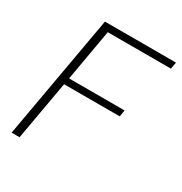

<svg xmlns="http://www.w3.org/2000/svg" viewBox="-165 -820 890 941"><g transform="rotate(30 280.0 -350.0)"><path d="M34 0 158 -700H560L553 -662H196L145 -371H459L453 -334H138L79 0Z"/></g></svg>

Font: DM Sans 12pt ExtraLight
Style: Italic
Weight: 250
Italic angle: -10°
Version: Version 4.004;gftools[0.9.30]